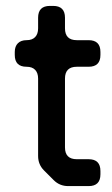

<svg xmlns="http://www.w3.org/2000/svg" viewBox="-20 -621 380 650"><path d="M320 -42V-31Q320 9 280 9H211Q182 9 162 -11L129 -44Q109 -64 109 -93V-355Q109 -374 99 -384.5Q89 -395 70 -395Q30 -395 30 -435V-445Q30 -464 40.5 -474.5Q51 -485 70 -485Q89 -485 99 -495.5Q109 -506 109 -525V-561Q109 -601 149 -601H160Q200 -601 200 -561V-525Q200 -485 240 -485H280Q320 -485 320 -445V-435Q320 -395 280 -395H240Q200 -395 200 -355V-122Q200 -82 240 -82H280Q320 -82 320 -42Z"/></svg>

Font: ZCOOL QingKe HuangYou
Style: Regular
Weight: 400
Version: Version 1.000